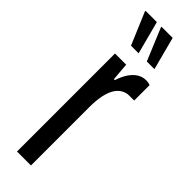

<svg xmlns="http://www.w3.org/2000/svg" viewBox="-251 -727 730 730"><g transform="rotate(45 114.5 -362.0)"><path d="M51 0V-527H111L117 -455H122Q132 -485 145 -503Q158 -521 173.5 -530Q189 -539 207 -539Q213 -539 218.5 -538Q224 -537 229 -535V-452H201Q187 -452 173 -444.5Q159 -437 148.5 -421Q138 -405 132 -378Q126 -351 126 -313V0ZM158 -591 104 -721V-724H164L199 -591ZM73 -591 18 -721 19 -724H79L114 -591Z"/></g></svg>

Font: Archivo ExtraCondensed
Style: Regular
Weight: 400
Width: 2
Designer: Hector Gatti
Foundry: Omnibus-Type
Version: Version 2.001